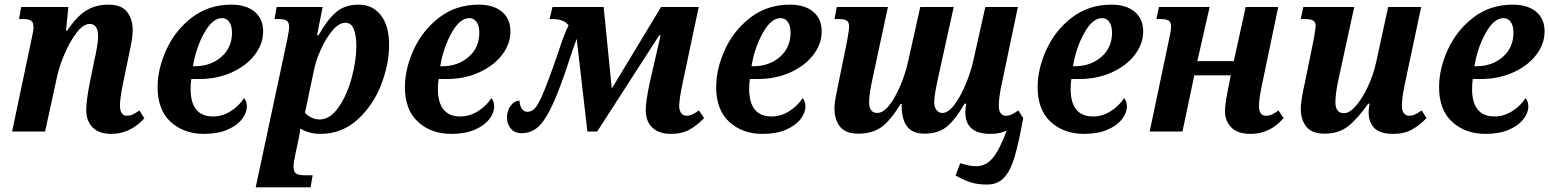

<svg xmlns="http://www.w3.org/2000/svg" viewBox="-20 -566 6665 826"><path d="M351 -93Q351 -134 367 -213L383 -293Q402 -375 402 -409Q402 -463 366 -463Q338 -463 308.5 -424Q279 -385 256 -330Q233 -275 224 -230L174 0H32L116 -399Q124 -433 124 -449Q124 -470 114 -477Q104 -484 79 -484H62L71 -536H274L264 -434H269Q308 -493 349 -519.5Q390 -546 447 -546Q502 -546 526.5 -515Q551 -484 551 -435Q551 -404 537 -342L532 -317L510 -211Q496 -143 496 -111Q496 -90 504 -79Q512 -68 526 -68Q539 -68 551 -73.5Q563 -79 580 -91L601 -57Q540 10 458 10Q407 10 379 -17.5Q351 -45 351 -93Z M658 -191Q658 -270 696 -353Q734 -436 806 -491Q878 -546 975 -546Q1039 -546 1075.5 -515.5Q1112 -485 1112 -431Q1112 -377 1076 -330Q1040 -283 977 -254.5Q914 -226 837 -226H803Q800 -207 800 -182Q800 -125 824 -95Q848 -65 896 -65Q937 -65 973 -88Q1009 -111 1030 -144Q1042 -130 1042 -107Q1042 -81 1021 -53.5Q1000 -26 958.5 -8Q917 10 858 10Q771 10 714.5 -41.5Q658 -93 658 -191ZM818 -281Q886 -281 932 -321Q978 -361 978 -425Q978 -455 966.5 -471.5Q955 -488 935 -488Q894 -488 858.5 -424Q823 -360 810 -281Z M1216 -397Q1224 -439 1224 -448Q1224 -470 1213.5 -477Q1203 -484 1178 -484H1161L1170 -536H1368L1344 -414H1350Q1387 -480 1425 -513Q1463 -546 1523 -546Q1583 -546 1618.5 -500.5Q1654 -455 1654 -372Q1654 -290 1619.5 -201Q1585 -112 1517.5 -51Q1450 10 1358 10Q1310 10 1272 -13Q1271 -9 1269.5 4.5Q1268 18 1264 35L1250 101Q1243 134 1243 150Q1243 173 1253.5 180.5Q1264 188 1291 188H1325L1316 240H1080ZM1513 -367Q1513 -411 1502.5 -439.5Q1492 -468 1466 -468Q1438 -468 1410 -434.5Q1382 -401 1360 -352.5Q1338 -304 1330 -261L1292 -81Q1301 -70 1318.5 -61Q1336 -52 1355 -52Q1400 -52 1436.5 -104.5Q1473 -157 1493 -231.5Q1513 -306 1513 -367Z M1722 -191Q1722 -270 1760 -353Q1798 -436 1870 -491Q1942 -546 2039 -546Q2103 -546 2139.5 -515.5Q2176 -485 2176 -431Q2176 -377 2140 -330Q2104 -283 2041 -254.5Q1978 -226 1901 -226H1867Q1864 -207 1864 -182Q1864 -125 1888 -95Q1912 -65 1960 -65Q2001 -65 2037 -88Q2073 -111 2094 -144Q2106 -130 2106 -107Q2106 -81 2085 -53.5Q2064 -26 2022.5 -8Q1981 10 1922 10Q1835 10 1778.5 -41.5Q1722 -93 1722 -191ZM1882 -281Q1950 -281 1996 -321Q2042 -361 2042 -425Q2042 -455 2030.5 -471.5Q2019 -488 1999 -488Q1958 -488 1922.5 -424Q1887 -360 1874 -281Z M2758 -92Q2758 -130 2775 -209L2822 -414H2816L2549 0H2507L2461 -399Q2445 -357 2423 -289L2413 -259Q2376 -152 2347.5 -95.5Q2319 -39 2290.5 -16Q2262 7 2224 7Q2194 7 2177.5 -13Q2161 -33 2161 -60Q2161 -91 2177.5 -112Q2194 -133 2215 -133Q2215 -115 2224 -100Q2233 -85 2249 -85Q2267 -85 2280.5 -99.5Q2294 -114 2311.5 -153Q2329 -192 2359 -276L2380 -336Q2393 -376 2404.5 -407Q2416 -438 2426 -457Q2406 -484 2356 -484H2344L2357 -536H2577L2612 -185L2824 -536H2986L2917 -210Q2902 -139 2902 -111Q2902 -91 2910.5 -79.5Q2919 -68 2933 -68Q2946 -68 2958 -73.5Q2970 -79 2987 -91L3009 -58Q2981 -28 2947.5 -9Q2914 10 2867 10Q2815 10 2786.5 -17Q2758 -44 2758 -92Z M3061 -191Q3061 -270 3099 -353Q3137 -436 3209 -491Q3281 -546 3378 -546Q3442 -546 3478.5 -515.5Q3515 -485 3515 -431Q3515 -377 3479 -330Q3443 -283 3380 -254.5Q3317 -226 3240 -226H3206Q3203 -207 3203 -182Q3203 -125 3227 -95Q3251 -65 3299 -65Q3340 -65 3376 -88Q3412 -111 3433 -144Q3445 -130 3445 -107Q3445 -81 3424 -53.5Q3403 -26 3361.5 -8Q3320 10 3261 10Q3174 10 3117.5 -41.5Q3061 -93 3061 -191ZM3221 -281Q3289 -281 3335 -321Q3381 -361 3381 -425Q3381 -455 3369.5 -471.5Q3358 -488 3338 -488Q3297 -488 3261.5 -424Q3226 -360 3213 -281Z M4382 -58Q4362 52 4344.5 110.5Q4327 169 4299.5 198.5Q4272 228 4226 228Q4185 228 4154.5 218Q4124 208 4091 189L4111 136Q4133 143 4148 146Q4163 149 4181 149Q4221 149 4250.5 114Q4280 79 4311 -4Q4280 10 4241 10Q4133 10 4133 -83Q4133 -100 4137 -120H4130Q4089 -50 4052.5 -20.5Q4016 9 3957 9Q3907 9 3883.5 -20.5Q3860 -50 3859 -107V-119H3855Q3812 -49 3773 -20Q3734 9 3672 9Q3618 9 3594 -21Q3570 -51 3570 -99Q3570 -121 3576 -152.5Q3582 -184 3588 -212L3624 -388Q3633 -438 3633 -452Q3633 -471 3622.5 -477.5Q3612 -484 3588 -484H3570L3580 -536H3800L3735 -234Q3719 -161 3719 -127Q3719 -80 3754 -80Q3791 -80 3830 -150Q3869 -220 3888 -307L3939 -536H4083L4017 -237Q3999 -155 3999 -127Q3999 -106 4008.5 -93Q4018 -80 4034 -80Q4059 -80 4085.5 -115Q4112 -150 4134 -202.5Q4156 -255 4167 -304L4219 -536H4359L4291 -212Q4277 -150 4277 -111Q4277 -90 4285 -79Q4293 -68 4307 -68Q4320 -68 4332 -73.5Q4344 -79 4361 -91Z M4444 -191Q4444 -270 4482 -353Q4520 -436 4592 -491Q4664 -546 4761 -546Q4825 -546 4861.5 -515.5Q4898 -485 4898 -431Q4898 -377 4862 -330Q4826 -283 4763 -254.5Q4700 -226 4623 -226H4589Q4586 -207 4586 -182Q4586 -125 4610 -95Q4634 -65 4682 -65Q4723 -65 4759 -88Q4795 -111 4816 -144Q4828 -130 4828 -107Q4828 -81 4807 -53.5Q4786 -26 4744.5 -8Q4703 10 4644 10Q4557 10 4500.5 -41.5Q4444 -93 4444 -191ZM4604 -281Q4672 -281 4718 -321Q4764 -361 4764 -425Q4764 -455 4752.5 -471.5Q4741 -488 4721 -488Q4680 -488 4644.5 -424Q4609 -360 4596 -281Z M5250 -88Q5250 -115 5261 -172L5275 -242H5118L5067 0H4926L5008 -390Q5018 -433 5018 -452Q5018 -471 5007.5 -477.5Q4997 -484 4972 -484H4955L4966 -536H5184L5131 -303H5288L5339 -536H5479L5411 -210Q5396 -139 5396 -111Q5396 -68 5427 -68Q5440 -68 5452 -73.5Q5464 -79 5480 -91L5502 -58Q5444 10 5361 10Q5304 10 5277 -18Q5250 -46 5250 -88Z M5868 -82Q5868 -98 5872 -120H5866Q5819 -53 5778.5 -22Q5738 9 5678 9Q5624 9 5600 -21Q5576 -51 5576 -99Q5576 -133 5594 -212L5630 -388L5634 -410Q5640 -446 5640 -453Q5640 -471 5629.5 -477.5Q5619 -484 5593 -484H5576L5587 -536H5806L5741 -237Q5725 -167 5725 -127Q5725 -79 5762 -79Q5786 -79 5814 -111.5Q5842 -144 5865.5 -195Q5889 -246 5900 -297L5952 -536H6094L6024 -206Q6011 -145 6011 -111Q6011 -90 6019.5 -79Q6028 -68 6042 -68Q6055 -68 6067 -73.5Q6079 -79 6096 -91L6117 -58Q6089 -28 6055 -9Q6021 10 5974 10Q5917 10 5892.5 -15Q5868 -40 5868 -82Z M6171 -191Q6171 -270 6209 -353Q6247 -436 6319 -491Q6391 -546 6488 -546Q6552 -546 6588.5 -515.5Q6625 -485 6625 -431Q6625 -377 6589 -330Q6553 -283 6490 -254.5Q6427 -226 6350 -226H6316Q6313 -207 6313 -182Q6313 -125 6337 -95Q6361 -65 6409 -65Q6450 -65 6486 -88Q6522 -111 6543 -144Q6555 -130 6555 -107Q6555 -81 6534 -53.5Q6513 -26 6471.5 -8Q6430 10 6371 10Q6284 10 6227.5 -41.5Q6171 -93 6171 -191ZM6331 -281Q6399 -281 6445 -321Q6491 -361 6491 -425Q6491 -455 6479.5 -471.5Q6468 -488 6448 -488Q6407 -488 6371.5 -424Q6336 -360 6323 -281Z"/></svg>

Font: Noto Serif Narrow
Style: Bold Italic
Weight: 700
Width: 4
Italic angle: -12°
Designer: Monotype Design Team
Foundry: Monotype Imaging Inc.
Version: Version 1.001